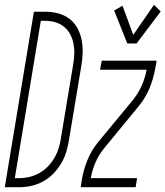

<svg xmlns="http://www.w3.org/2000/svg" viewBox="-50 -784 693 804"><path d="M-30 0 92 -735H140Q167 -735 193.5 -728Q220 -721 241 -705Q262 -689 274.5 -665.5Q287 -642 292 -615.5Q297 -589 296 -561Q295 -533 290 -505L239 -199Q235 -173 227.5 -148Q220 -123 206 -99.5Q192 -76 173 -56.5Q154 -37 130 -24Q106 -11 80.5 -5.5Q55 0 29 0ZM12 -38H30Q52 -38 73 -43Q94 -48 114 -59Q134 -70 150 -86.5Q166 -103 177.5 -122.5Q189 -142 195.5 -163Q202 -184 205 -205L256 -511Q260 -533 261 -555.5Q262 -578 258 -599.5Q254 -621 244.5 -639.5Q235 -658 218.5 -671.5Q202 -685 181.5 -691Q161 -697 138 -697H121ZM483 -602 428 -740 463 -760 508 -638 595 -764 623 -736 522 -602ZM288 0 293 -33Q300 -74 316.5 -114.5Q333 -155 361 -189L508 -367Q530 -395 544 -427Q558 -459 564 -492H369L376 -530H606L600 -497Q593 -456 576.5 -415.5Q560 -375 532 -341L386 -163Q363 -135 349.5 -103Q336 -71 330 -38H524L518 0Z"/></svg>

Font: Iosevka Curly XLtEx
Style: Italic
Weight: 200
Width: 7
Italic angle: -9°
Monospace: yes
Designer: Belleve Invis
Foundry: Belleve Invis
Version: Version 11.1.0; ttfautohint (v1.8.3)